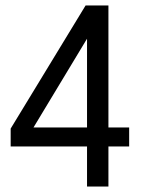

<svg xmlns="http://www.w3.org/2000/svg" viewBox="-20 -680 530 700"><path d="M375.3 -660V-215.4H450.9V-146.1H375.3V0H297.3V-146.1H18.9V-211.2L292 -660ZM297.3 -215.4V-538.4L297.2 -538.7L102.2 -215.4Z"/></svg>

Font: League Spartan Extralight
Style: Regular
Weight: 200
Foundry: The League of Moveable Type
Version: Version 2.300; ttfautohint (v1.8.3)